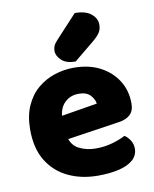

<svg xmlns="http://www.w3.org/2000/svg" viewBox="-86 -817 720 898"><g transform="rotate(-10 274.5 -368.0)"><path d="M134 -167 128 -279 359 -317Q357 -337 339 -357Q321 -377 283 -377Q243 -377 216.5 -351Q190 -325 188 -277L194 -193Q204 -147 239.5 -129Q275 -111 319 -111Q361 -111 399 -122Q437 -133 460 -146Q476 -136 487 -118Q498 -100 498 -80Q498 -47 473.5 -25.5Q449 -4 406 6Q363 16 307 16Q229 16 166.5 -13.5Q104 -43 67.5 -102Q31 -161 31 -250Q31 -316 52.5 -364Q74 -412 110 -442Q146 -472 190.5 -486.5Q235 -501 282 -501Q353 -501 406 -473.5Q459 -446 489 -398.5Q519 -351 519 -289Q519 -255 500 -237Q481 -219 447 -214ZM230 -643 331 -752Q383 -752 409 -730Q435 -708 435 -680Q435 -657 425 -641.5Q415 -626 391 -606L296 -528Q252 -528 229.5 -549Q207 -570 207 -594Q207 -606 211.5 -617Q216 -628 230 -643Z"/></g></svg>

Font: Baloo Tamma 2 ExtraBold
Style: Regular
Weight: 800
Designer: Divya Kowshik, Shuchita Grover and Ek Type
Foundry: Ek Type
Version: Version 1.700